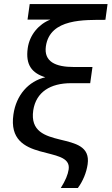

<svg xmlns="http://www.w3.org/2000/svg" viewBox="-20 -770 552 950"><path d="M365.2 160.2C390.1 126.5 407.7 84.5 413.6 43C439.5 -136.2 114.3 -15.1 144.5 -224.1C158.7 -315.4 230 -358.4 331.5 -358.4H426.3L437.5 -438.5H344.7C254.9 -438.5 196.3 -464.8 207 -541C227.1 -680.2 399.9 -670.9 501.5 -671.9L512.2 -750H127L116.2 -672.9H229C172.4 -650.9 126.5 -598.1 117.2 -531.7C105.5 -448.7 138.2 -408.2 204.1 -387.7C121.1 -368.2 60.1 -299.8 46.4 -203.6C10.7 43 337.4 -56.2 319.8 67.9C315.9 94.2 304.2 122.6 280.8 160.2Z"/></svg>

Font: Winston
Style: Italic
Weight: 400
Italic angle: -8.13011°
Designer: Vernon Adams, Kim Jin-seong, David Berlow, Cristiano Sobral
Foundry: The Winston Project Authors
Version: Version 3.004